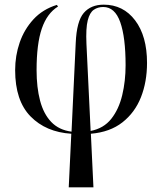

<svg xmlns="http://www.w3.org/2000/svg" viewBox="-20 -566 696 824"><path d="M275 238 286 8Q177 1 111 -66.5Q45 -134 45 -265Q45 -327 64.5 -383.5Q84 -440 123.5 -483Q163 -526 224 -545L229 -538Q182 -509 159.5 -443.5Q137 -378 137 -265Q137 -191 152 -134Q167 -77 200 -42.5Q233 -8 287 -1L305 -382Q309 -475 339.5 -510.5Q370 -546 425 -546Q509 -546 560 -478.5Q611 -411 611 -296Q611 -215 585 -149Q559 -83 505.5 -41Q452 1 370 8L381 238ZM351 -378 369 -4Q425 -15 457.5 -56Q490 -97 504.5 -157.5Q519 -218 519 -286Q519 -406 496 -471Q473 -536 423 -536Q400 -536 382.5 -524Q365 -512 356.5 -478.5Q348 -445 351 -378Z"/></svg>

Font: Noto Serif Display SemiCondensed
Style: Regular
Weight: 400
Width: 4
Designer: Monotype Design Team
Foundry: Monotype Imaging Inc.
Version: Version 2.009